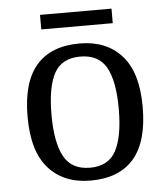

<svg xmlns="http://www.w3.org/2000/svg" viewBox="-50 -721 678 776"><g transform="rotate(-5 288.5 -332.5)"><path d="M287 10Q179 10 117 -59Q55 -128 55 -269Q55 -409 114.5 -477.5Q174 -546 290 -546Q398 -546 460 -477.5Q522 -409 522 -269Q522 -128 462.5 -59Q403 10 287 10ZM289 -42Q364 -42 394.5 -99.5Q425 -157 425 -269Q425 -381 394 -437Q363 -493 288 -493Q213 -493 182.5 -437Q152 -381 152 -269Q152 -157 183 -99.5Q214 -42 289 -42ZM141 -616V-675H431V-616Z"/></g></svg>

Font: Noto Serif Khojki
Style: Regular
Weight: 400
Designer: Juan Bruce
Version: Version 2.002